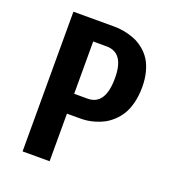

<svg xmlns="http://www.w3.org/2000/svg" viewBox="-128 -802 826 904"><g transform="rotate(20 285.0 -350.0)"><path d="M86 0V-700H288Q304.5 -700 321.2 -698.2Q338 -696.5 361 -690.8Q384 -685 404 -675.5Q424 -666 444.5 -648.8Q465 -631.5 479.5 -608.8Q494 -586 503 -552Q512 -518 512 -477Q512 -434 503 -398.2Q494 -362.5 479.2 -338.2Q464.5 -314 444.2 -295.5Q424 -277 404 -266.5Q384 -256 361.2 -249.2Q338.5 -242.5 321.2 -240.5Q304 -238.5 288 -238.5H221.5V0ZM221.5 -338H288.5Q377 -338 377 -473Q377 -600 288.5 -600H221.5Z"/></g></svg>

Font: League Mono Narrow SemiBold
Style: Regular
Weight: 600
Width: 3
Designer: Tyler Finck
Foundry: The League of Moveable Type / Tyler Finck
Version: Version 2.210